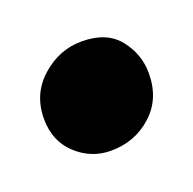

<svg xmlns="http://www.w3.org/2000/svg" viewBox="-45 -471 212 211"><g transform="rotate(-20 61.0 -366.0)"><path d="M55.5 -303.5Q32.5 -303.5 15.2 -319.5Q-2 -335.5 -2 -361.5Q-2 -390.5 18.8 -409Q39.5 -427.5 66 -427.5Q95 -427.5 109.2 -409.8Q123.5 -392 123.5 -369.5Q123.5 -339.5 103.5 -321.5Q83.5 -303.5 55.5 -303.5Z"/></g></svg>

Font: Merriweather 96pt
Style: Regular
Weight: 400
Version: Version 2.100